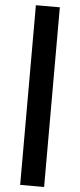

<svg xmlns="http://www.w3.org/2000/svg" viewBox="-67 -841 464 1116"><g transform="rotate(5 165.5 -283.0)"><path d="M95.7 -806.6H235.4V241.7H95.7Z"/></g></svg>

Font: Glacial Indifference
Style: Bold
Weight: 700
Designer: Alfredo Marco Pradil
Foundry: Alfredo Marco Pradil
Version: Version 1.312